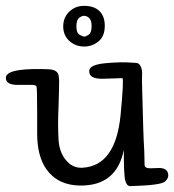

<svg xmlns="http://www.w3.org/2000/svg" viewBox="-68 -617 595 656"><path d="M290 -529Q290 -493 268.5 -475.5Q247 -458 220 -458Q190 -458 169 -477Q148 -496 148 -527Q148 -557 168.5 -577Q189 -597 219 -597Q254 -597 272 -579Q290 -561 290 -529ZM219 -563Q211 -563 202 -555.5Q193 -548 193 -527Q193 -505 203.5 -498.5Q214 -492 220 -492Q225 -492 235 -498.5Q245 -505 245 -528Q245 -547 237 -555Q229 -563 219 -563ZM-48 -351Q-48 -383 73 -381Q91 -381 102 -380Q127 -378 132 -361Q134 -352 134 -340Q134 -312 132 -252Q129 -192 132 -140Q135 -88 168 -59Q188 -42 215 -44Q327 -51 344 -224Q356 -350 350 -350Q345 -350 287 -348Q234 -346 237 -376Q239 -396 292 -401Q345 -406 382 -403Q401 -402 403 -401Q411 -396 414 -387Q418 -377 417.5 -365Q417 -353 417 -340Q422 -141 424 -119Q425 -111 426 -54Q426 -42 445 -42Q445 -42 476 -43Q506 -43 507 -18Q507 -7 496 3Q483 16 377 19Q365 19 360 0Q355 -16 355 -105Q331 17 208 17Q131 17 91 -38Q59 -83 59 -160Q59 -160 59 -229Q59 -318 56.5 -322.5Q54 -327 37 -327H-8Q-48 -327 -48 -351Z"/></svg>

Font: Scratch Savers
Style: Book
Weight: 400
Designer: Pablo Impallari, Rodrigo Fuenzalida, Brenda Gallo
Foundry: Pablo Impallari, Rodrigo Fuenzalida, Brenda Gallo
Version: Version 4.0b1